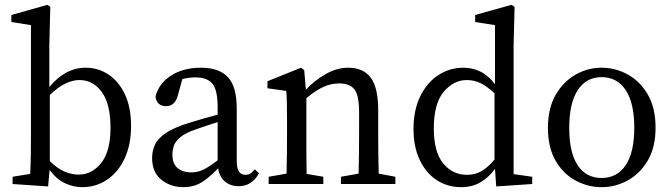

<svg xmlns="http://www.w3.org/2000/svg" viewBox="-20 -761 2776 794"><path d="M32 0V-30L105 -42Q107 -81 107.5 -128.5Q108 -176 108 -211V-657L27 -670V-699L176 -741L188 -733L184 -574V-401Q250 -481 334 -481Q386 -481 428.5 -453Q471 -425 496.5 -371Q522 -317 522 -240Q522 -163 495.5 -106Q469 -49 423 -18Q377 13 320 13Q285 13 250.5 -2.5Q216 -18 185 -58L179 10ZM308 -430Q282 -430 251.5 -416Q221 -402 186 -368V-95Q216 -65 245.5 -52Q275 -39 306 -39Q360 -39 398.5 -87Q437 -135 437 -233Q437 -331 401 -380.5Q365 -430 308 -430Z M968 9Q932 9 909.5 -11Q887 -31 882 -65Q844 -25 812 -6Q780 13 738 13Q686 13 647.5 -17.5Q609 -48 609 -108Q609 -137 621 -163Q633 -189 667.5 -212Q702 -235 769 -255Q795 -263 822.5 -271Q850 -279 880 -287V-317Q880 -390 858 -415.5Q836 -441 787 -441Q762 -441 734 -434L716 -368Q704 -322 667 -322Q628 -322 623 -362Q637 -416 687.5 -448.5Q738 -481 811 -481Q886 -481 922.5 -442Q959 -403 959 -312V-96Q959 -64 968.5 -51Q978 -38 994 -38Q1007 -38 1016 -44Q1025 -50 1034 -61L1051 -44Q1021 9 968 9ZM693 -123Q693 -83 715 -65.5Q737 -48 771 -48Q795 -48 817 -57.5Q839 -67 880 -98V-256Q829 -240 790 -226Q746 -211 725 -193Q704 -175 698.5 -157Q693 -139 693 -123Z M1091 0V-30L1165 -43Q1166 -81 1166.5 -128.5Q1167 -176 1167 -211V-258Q1167 -299 1166.5 -326.5Q1166 -354 1164 -385L1086 -396V-425L1225 -481L1238 -471L1245 -390Q1280 -428 1326.5 -454.5Q1373 -481 1420 -481Q1482 -481 1513 -440Q1544 -399 1544 -304V-211Q1544 -175 1544.5 -128Q1545 -81 1546 -43L1615 -30V0H1390V-30L1463 -43Q1464 -81 1464.5 -128Q1465 -175 1465 -211V-298Q1465 -366 1446 -391Q1427 -416 1383 -416Q1349 -416 1317 -401.5Q1285 -387 1247 -355V-211Q1247 -176 1247 -128Q1247 -80 1248 -42L1317 -30V0Z M1774 -230Q1774 -132 1813 -85Q1852 -38 1911 -38Q1945 -38 1971.5 -53.5Q1998 -69 2025 -101V-375Q1992 -406 1965.5 -418Q1939 -430 1911 -430Q1856 -430 1815 -381.5Q1774 -333 1774 -230ZM2032 10 2027 -63Q2002 -28 1967.5 -7.5Q1933 13 1887 13Q1830 13 1785.5 -16.5Q1741 -46 1715.5 -100Q1690 -154 1690 -228Q1690 -305 1717.5 -362Q1745 -419 1792 -450Q1839 -481 1897 -481Q1932 -481 1964.5 -466Q1997 -451 2027 -413V-657L1945 -670V-699L2095 -741L2108 -733L2104 -574V-41L2181 -30V0Z M2468 13Q2411 13 2360 -14.5Q2309 -42 2277.5 -96.5Q2246 -151 2246 -232Q2246 -314 2278 -369Q2310 -424 2360.5 -452.5Q2411 -481 2468 -481Q2525 -481 2576 -453Q2627 -425 2659 -370Q2691 -315 2691 -233Q2691 -152 2659 -97.5Q2627 -43 2576 -15Q2525 13 2468 13ZM2468 -25Q2532 -25 2567.5 -78Q2603 -131 2603 -233Q2603 -335 2567.5 -388.5Q2532 -442 2468 -442Q2404 -442 2369 -388Q2334 -334 2334 -232Q2334 -130 2369 -77.5Q2404 -25 2468 -25Z"/></svg>

Font: Source Serif 4 Subhead
Style: Regular
Weight: 400
Designer: Frank Grießhammer
Foundry: Adobe Systems Incorporated
Version: Version 4.004;hotconv 1.0.117;makeotfexe 2.5.65602